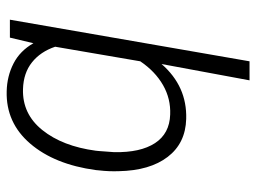

<svg xmlns="http://www.w3.org/2000/svg" viewBox="-118 -460 781 586"><g transform="rotate(-90 273.0 -167.5)"><path d="M46.4 -266.1Q63.5 -392.1 127.2 -466.3Q190.9 -540.5 286.6 -538.1Q333 -537.1 371.6 -517.3Q410.2 -497.6 433.6 -456.5L450.7 -528.3H505.4L378.4 203.1H320.3L370.1 -65.4Q302.2 12.7 202.6 9.8Q128.4 7.8 86.7 -46.6Q44.9 -101.1 43 -196.3Q42 -226.6 45.4 -255.4ZM104.5 -255.9 101.1 -210Q99.6 -129.9 128.7 -85.4Q157.7 -41 215.8 -39.1Q264.2 -37.1 305.9 -61Q347.7 -85 378.4 -130.4L422.9 -390.1Q407.7 -435.1 375.2 -460.9Q342.8 -486.8 293.9 -488.3Q217.8 -490.7 168.5 -429.2Q119.1 -367.7 105.5 -266.1Z"/></g></svg>

Font: TypoPRO Roboto
Style: Italic
Weight: 300
Italic angle: -12°
Designer: Google
Version: Version 2.136; 2016